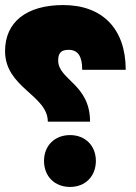

<svg xmlns="http://www.w3.org/2000/svg" viewBox="-20 -731 538 759"><path d="M477 -455C477 -616 386 -711 230 -711C85 -711 0 -644 0 -529C0 -384 169 -355 169 -250H336C336 -399 210 -415 210 -492C210 -521 221 -534 251 -534C288 -534 305 -509 305 -455ZM257 -197C196 -197 154 -155 154 -95C154 -34 196 8 257 8C317 8 359 -34 359 -95C359 -155 317 -197 257 -197Z"/></svg>

Font: Montserrat-Arabic Black
Style: Regular
Weight: 900
Designer: Mohamed Gaber
Foundry: Kief Type Foundry
Version: Version 5.008;PS 005.008;hotconv 1.0.88;makeotf.lib2.5.64775